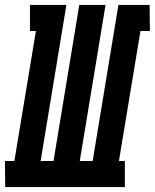

<svg xmlns="http://www.w3.org/2000/svg" viewBox="-58 -755 625 775"><path d="M-37 0 -38 -105H0L87 -630H63V-735H210L106 -105H158L262 -735H368L264 -105H316L420 -735H546L547 -630H509L422 -105H446V0Z"/></svg>

Font: Iosevka Curly Slab Extrabold
Style: Italic
Weight: 800
Italic angle: -9°
Monospace: yes
Designer: Belleve Invis
Foundry: Belleve Invis
Version: Version 22.1.2; ttfautohint (v1.8.4)